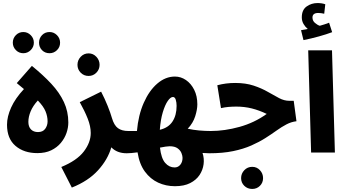

<svg xmlns="http://www.w3.org/2000/svg" viewBox="-20 -1000 2273 1259"><path d="M133 -651Q104 -651 84 -671.5Q64 -692 64 -720Q64 -749 84 -769.5Q104 -790 133 -790Q161 -790 181.5 -769.5Q202 -749 202 -720Q202 -692 181.5 -671.5Q161 -651 133 -651ZM305 -651Q275 -651 255.5 -671Q236 -691 236 -720Q236 -749 255.5 -769.5Q275 -790 305 -790Q333 -790 353.5 -769.5Q374 -749 374 -720Q374 -691 353.5 -671Q333 -651 305 -651Z M225 4Q137 4 81.5 -43.5Q26 -91 26 -182Q26 -235 53 -295Q80 -355 137 -416L90 -455L189 -568Q263 -508 316.5 -450.5Q370 -393 399 -331Q428 -269 428 -197Q428 -163 416 -128Q404 -93 379 -63Q354 -33 316 -14.5Q278 4 225 4ZM229 -134Q261 -134 276.5 -155.5Q292 -177 292 -204Q292 -237 278.5 -270Q265 -303 228 -341Q196 -306 181 -270Q166 -234 166 -201Q166 -169 183 -151.5Q200 -134 229 -134Z M561 -502Q530 -502 509 -523.5Q488 -545 488 -575Q488 -605 509 -627.5Q530 -650 561 -650Q591 -650 612 -627.5Q633 -605 633 -575Q633 -545 612 -523.5Q591 -502 561 -502Z M451 230 382 95Q484 53 529.5 -6.5Q575 -66 575 -128Q575 -172 555 -222.5Q535 -273 503 -330L643 -399Q667 -353 686 -305.5Q705 -258 714 -226Q728 -178 753.5 -159.5Q779 -141 821 -141Q857 -141 874.5 -120Q892 -99 892 -70Q892 -36 871 -15.5Q850 5 811 5Q747 5 710 -34Q687 46 623 116.5Q559 187 451 230Z M811 5 821 -141Q831 -141 846.5 -141Q862 -141 878 -141Q887 -245 922.5 -325.5Q958 -406 1011.5 -452Q1065 -498 1127 -498Q1166 -498 1199.5 -475Q1233 -452 1253.5 -411Q1274 -370 1274 -316Q1274 -282 1260 -237.5Q1246 -193 1211 -156Q1247 -148 1285.5 -144.5Q1324 -141 1362 -141Q1398 -141 1416 -120Q1434 -99 1434 -70Q1434 -36 1412.5 -15.5Q1391 5 1352 5Q1333 5 1308 3Q1320 39 1315 77Q1310 115 1288.5 147.5Q1267 180 1227 200.5Q1187 221 1127 221Q1068 221 1017 197.5Q966 174 930 125Q894 76 882 -1Q838 5 811 5ZM1114 -364Q1098 -364 1080 -338Q1062 -312 1047.5 -264Q1033 -216 1028 -149Q1084 -162 1111 -203Q1138 -244 1138 -306Q1138 -328 1132.5 -346Q1127 -364 1114 -364ZM1125 98Q1148 98 1162.5 80Q1177 62 1177 35Q1177 22 1170 4Q1163 -14 1144.5 -27.5Q1126 -41 1092 -41Q1082 -41 1065.5 -38.5Q1049 -36 1029 -32Q1037 38 1063 68Q1089 98 1125 98Z M1634 239Q1603 239 1582 218.5Q1561 198 1561 168Q1561 138 1582 116Q1603 94 1634 94Q1664 94 1684.5 116Q1705 138 1705 168Q1705 198 1684.5 218.5Q1664 239 1634 239Z M1352 5 1362 -141Q1453 -141 1550.5 -168Q1648 -195 1729 -253Q1679 -277 1631 -289Q1583 -301 1530 -301Q1505 -301 1480 -299Q1455 -297 1429 -291L1405 -441Q1461 -456 1522 -456Q1591 -456 1643.5 -438.5Q1696 -421 1736.5 -397.5Q1777 -374 1810.5 -356.5Q1844 -339 1877 -339H1906L1924 -205Q1890 -201 1858.5 -184.5Q1827 -168 1793.5 -144Q1760 -120 1720 -94.5Q1680 -69 1628 -46Q1576 -23 1508.5 -9Q1441 5 1352 5Z M1970 -737 1954 -802Q1981 -807 1998 -810Q1982 -823 1970.5 -842.5Q1959 -862 1959 -886Q1959 -935 1990.5 -957.5Q2022 -980 2062 -980Q2091 -980 2113 -972L2106 -910Q2097 -912 2087 -913.5Q2077 -915 2067 -915Q2029 -915 2029 -885Q2029 -864 2045 -850Q2061 -836 2077 -831Q2110 -840 2138 -851L2158 -789Q2121 -775 2070.5 -761Q2020 -747 1970 -737Z M2020 0 2001 -670H2157L2176 0Z"/></svg>

Font: Noto Sans Arabic Cond ExtBd
Style: Regular
Weight: 800
Width: 3
Designer: Monotype Design Team, Nadine Chahine, Nizar Qandah and Khaled Hosny
Foundry: Monotype Imaging Inc.
Version: Version 2.012; ttfautohint (v1.8.4.7-5d5b)